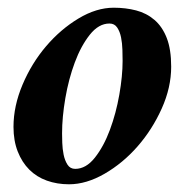

<svg xmlns="http://www.w3.org/2000/svg" viewBox="-20 -472 496 498"><path d="M264 -411Q277 -411 284 -400.5Q291 -390 294 -375Q297 -360 297.5 -343Q298 -326 298 -314Q298 -275 289.5 -226.5Q281 -178 265 -135Q249 -92 226 -63Q203 -34 175 -34Q162 -34 155 -45Q148 -56 145 -71Q142 -86 141.5 -101.5Q141 -117 141 -126Q141 -168 149.5 -217.5Q158 -267 174 -310Q190 -353 213 -382Q236 -411 264 -411ZM275 -452Q230 -452 183.5 -424Q137 -396 99.5 -352Q62 -308 38.5 -252.5Q15 -197 15 -143Q15 -107 26 -79Q37 -51 56 -32Q75 -13 101.5 -3.5Q128 6 159 6Q204 6 251.5 -21.5Q299 -49 337 -92.5Q375 -136 399.5 -190.5Q424 -245 424 -299Q424 -344 412.5 -373.5Q401 -403 380.5 -420.5Q360 -438 333 -445Q306 -452 275 -452Z"/></svg>

Font: Vermiglione
Style: Italic
Weight: 400
Italic angle: -11°
Version: Version 1.105